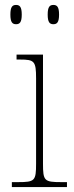

<svg xmlns="http://www.w3.org/2000/svg" viewBox="-20 -757 298 777"><path d="M196 -659C211 -659 219 -667 219 -698C219 -729 211 -737 196 -737C181 -737 173 -729 173 -698C173 -667 181 -659 196 -659ZM45 -659C60 -659 68 -667 68 -698C68 -729 60 -737 45 -737C30 -737 22 -729 22 -698C22 -667 30 -659 45 -659ZM28 0H251V-20H228C159 -20 154 -25 154 -95V-536H47V-516H61C119 -516 126 -510 126 -440V-95C126 -25 121 -20 53 -20H28Z"/></svg>

Font: Noto Serif Thai SemiCondensed Thin
Style: Regular
Weight: 100
Width: 4
Designer: Monotype Design Team
Foundry: Monotype Imaging Inc.
Version: Version 2.002